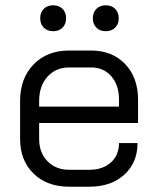

<svg xmlns="http://www.w3.org/2000/svg" viewBox="-20 -698 592 726"><path d="M56 -173V-316Q56 -402 107 -454.5Q158 -507 242 -507H324Q404 -507 453 -456Q502 -405 502 -321V-233H128V-173Q128 -121 159.5 -88.5Q191 -56 242 -56H318Q368 -56 399 -83.5Q430 -111 430 -157H500Q500 -83 450 -37.5Q400 8 318 8H242Q158 8 107 -41.5Q56 -91 56 -173ZM430 -295V-321Q430 -376 401 -409.5Q372 -443 324 -443H242Q191 -443 159.5 -408Q128 -373 128 -316V-295ZM132 -629Q132 -651 145.5 -664.5Q159 -678 181 -678Q203 -678 216.5 -664.5Q230 -651 230 -629Q230 -607 216.5 -593.5Q203 -580 181 -580Q159 -580 145.5 -593.5Q132 -607 132 -629ZM331 -629Q331 -651 344.5 -664.5Q358 -678 380 -678Q402 -678 415.5 -664.5Q429 -651 429 -629Q429 -607 415.5 -593.5Q402 -580 380 -580Q358 -580 344.5 -593.5Q331 -607 331 -629Z"/></svg>

Font: Stavian Regular
Style: Regular
Weight: 400
Version: Version 1.000; ttfautohint (v1.6)